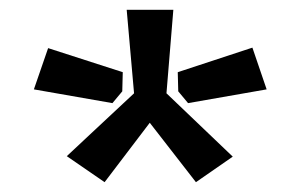

<svg xmlns="http://www.w3.org/2000/svg" viewBox="-20 -712 611 391"><path d="M319 -522 454 -393 379 -341 285 -462 193 -341 116 -394 253 -522 238 -692H333ZM523 -530 363 -502 343 -526 342 -565 494 -615ZM230 -565 229 -526 209 -502 49 -530 78 -614Z"/></svg>

Font: Exo 2 Expanded
Style: Bold
Weight: 700
Width: 7
Designer: Natanael Gama
Version: Version 1.001;PS 001.001;hotconv 1.0.70;makeotf.lib2.5.58329